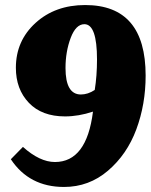

<svg xmlns="http://www.w3.org/2000/svg" viewBox="-20 -730 600 762"><path d="M71 -147Q138 -87 198 -87Q324 -87 349 -287Q292 -268 238 -268Q146 -268 94.5 -322Q43 -376 43 -461Q43 -568 121 -639Q199 -710 318 -710Q558 -710 558 -430Q558 -316 521 -216.5Q484 -117 408.5 -52.5Q333 12 234 12Q96 12 23 -98ZM301 -355Q329 -355 356 -373Q365 -429 365 -494Q365 -634 315 -634Q281 -634 260.5 -579.5Q240 -525 240 -460Q240 -355 301 -355Z"/></svg>

Font: Oleo Script Swash Caps
Style: Bold
Weight: 700
Designer: Soytutype
Foundry: Soytutype
Version: Version 1.002